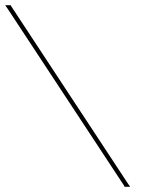

<svg xmlns="http://www.w3.org/2000/svg" viewBox="-198 -730 583 741"><path d="M-169 -697 -178 -710H-157L-152.8 -703L295.4 -22L304.3 -9H283.3L279.2 -16Z"/></svg>

Font: Nordica Plus
Style: NordicaClassicUltLtCondOpObl
Weight: 300
Version: Version 1.01